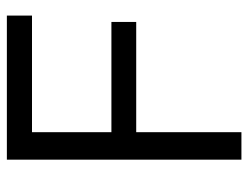

<svg xmlns="http://www.w3.org/2000/svg" viewBox="-104 -636 740 573"><g transform="rotate(-90 266.5 -350.0)"><path d="M76 -700V0H158V-314H487V-388H158V-625H506V-700Z"/></g></svg>

Font: Space Text
Style: Regular
Weight: 400
Designer: Florian Karsten (Space Text), Colophon Foundry (Space Mono)
Foundry: Florian Karsten
Version: Version 1.003;PS 001.003;hotconv 1.0.88;makeotf.lib2.5.64775